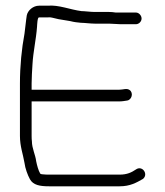

<svg xmlns="http://www.w3.org/2000/svg" viewBox="-20 -655 579 674"><path d="M457 -611H386C378 -612.3 370.3 -613 363 -613H313C298.6 -613 276.7 -616 266 -616C226.7 -620.9 186.6 -638.6 147 -635H117C96.4 -635 77.6 -618.8 74 -601L72 -587C70.3 -573.3 68.2 -553.4 66 -537C56.1 -484.2 50 -423.3 50 -362V-178C50 -141 60.9 -113.5 66 -83C68.3 -64.4 76.9 -40.7 85 -26C96.2 -5.4 119.7 -1 152 -1H400C436.9 -1 458.9 -13.8 482 -27C502.1 -43.7 479.3 -75.9 457 -60C441.9 -49.9 426.4 -42 400 -42H152C144 -42 137 -42.3 131 -43C127 -43 124 -43.7 122 -45C121.3 -45 121 -45.3 121 -46C114.8 -56.4 109.9 -74.5 107 -89C104.5 -111.4 92 -134.4 92 -159C91.3 -163.7 91 -170 91 -178V-299H398C409.2 -299 416.8 -300.7 426 -302C442.3 -304 449.6 -328.6 435 -339C424.8 -346.3 412.7 -340 398 -340H91V-362C91 -383.7 92.8 -406.6 94 -429C96.5 -474 106.9 -517.4 110 -561C110.6 -569.3 111.2 -594 117 -594H149C153 -594.7 157.7 -594.3 163 -593C179.3 -588.6 191.7 -586.3 208 -584L226 -581C234 -579 240.7 -577.7 246 -577L264 -575C275.7 -575 298.2 -572 313 -572H363C374.8 -572 391.7 -570 403 -570H457C467.6 -570 477 -579.4 477 -590C477 -600.5 467.6 -611 457 -611Z"/></svg>

Font: HoneyBee
Style: SeLit
Weight: 300
Foundry: Cannot Into Space Fonts
Version: Version 0.89